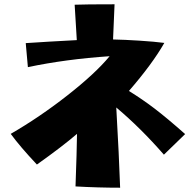

<svg xmlns="http://www.w3.org/2000/svg" viewBox="-20 -827 913 895"><path d="M332 42Q338 -122 339 -203Q269 -143 152 -60Q73 -144 30 -203Q165 -281 295 -383Q425 -485 491 -565Q285 -551 110 -514L100 -626Q203 -633 338 -640L328 -805Q376 -807 514 -807L507 -643Q560 -642 630 -637.5Q700 -633 746 -627Q691 -530 581 -403Q644 -364 700.5 -321Q757 -278 843 -202L744 -106Q636 -230 522 -326Q535 -99 540 48Q437 48 332 42Z"/></svg>

Font: Otomanopee
Style: Regular
Weight: 400
Designer: Das Ende der Wildnis
Foundry: Gutenberg Labo
Version: Version 3.000